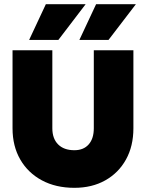

<svg xmlns="http://www.w3.org/2000/svg" viewBox="-20 -891 698 919"><path d="M630.5 -871 499.5 -700H360L440 -871ZM390 -871 259.5 -700H119.5L199.5 -871ZM40 -650.5H230.5V-277Q230.5 -227.5 258.2 -199.8Q286 -172 336 -172Q380 -172 404.5 -199.8Q429 -227.5 429 -277V-650.5H618.5V-277Q618.5 -191.5 583 -127.5Q547.5 -63.5 484 -27.8Q420.5 8 336 8Q247 8 180.5 -27.8Q114 -63.5 77 -127.5Q40 -191.5 40 -277Z"/></svg>

Font: Overused Grotesk Black
Style: Regular
Weight: 900
Version: Version 0.004